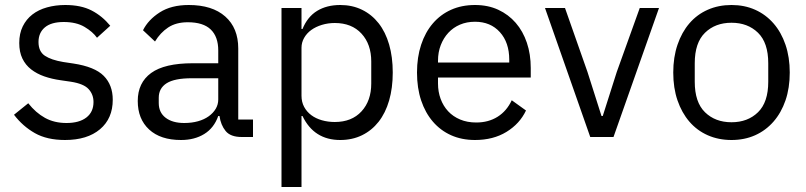

<svg xmlns="http://www.w3.org/2000/svg" viewBox="-20 -548 3226 768"><path d="M240 12Q168 12 119.5 -15.5Q71 -43 36 -89L93 -135Q123 -97 160 -76.5Q197 -56 246 -56Q297 -56 325.5 -78Q354 -100 354 -140Q354 -170 334.5 -191.5Q315 -213 264 -221L223 -227Q187 -232 157 -242.5Q127 -253 104.5 -270.5Q82 -288 69.5 -314Q57 -340 57 -376Q57 -414 71 -442.5Q85 -471 109.5 -490Q134 -509 168 -518.5Q202 -528 241 -528Q304 -528 346.5 -506Q389 -484 421 -445L368 -397Q351 -421 318 -440.5Q285 -460 235 -460Q185 -460 159.5 -438.5Q134 -417 134 -380Q134 -342 159.5 -325Q185 -308 233 -300L273 -294Q359 -281 395 -244.5Q431 -208 431 -149Q431 -74 380 -31Q329 12 240 12Z M947 0Q902 0 882.5 -24Q863 -48 858 -84H853Q836 -36 797 -12Q758 12 704 12Q622 12 576.5 -30Q531 -72 531 -144Q531 -217 584.5 -256Q638 -295 751 -295H853V-346Q853 -401 823 -430Q793 -459 731 -459Q684 -459 652.5 -438Q621 -417 600 -382L552 -427Q573 -469 619 -498.5Q665 -528 735 -528Q829 -528 881 -482Q933 -436 933 -354V-70H992V0ZM717 -56Q747 -56 772 -63Q797 -70 815 -83Q833 -96 843 -113Q853 -130 853 -150V-235H747Q678 -235 646.5 -215Q615 -195 615 -157V-136Q615 -98 642.5 -77Q670 -56 717 -56Z M1106 -516H1186V-432H1190Q1210 -481 1248.5 -504.5Q1287 -528 1341 -528Q1389 -528 1428 -509Q1467 -490 1494.5 -455Q1522 -420 1536.5 -370Q1551 -320 1551 -258Q1551 -196 1536.5 -146Q1522 -96 1494.5 -61Q1467 -26 1428 -7Q1389 12 1341 12Q1236 12 1190 -84H1186V200H1106ZM1319 -60Q1387 -60 1426 -102.5Q1465 -145 1465 -214V-302Q1465 -371 1426 -413.5Q1387 -456 1319 -456Q1292 -456 1267.5 -448.5Q1243 -441 1225 -428Q1207 -415 1196.5 -396.5Q1186 -378 1186 -357V-165Q1186 -140 1196.5 -120.5Q1207 -101 1225 -87.5Q1243 -74 1267.5 -67Q1292 -60 1319 -60Z M1880 12Q1827 12 1784.5 -7Q1742 -26 1711.5 -61.5Q1681 -97 1664.5 -146.5Q1648 -196 1648 -258Q1648 -319 1664.5 -369Q1681 -419 1711.5 -454.5Q1742 -490 1784.5 -509Q1827 -528 1880 -528Q1932 -528 1973 -509Q2014 -490 2043 -456.5Q2072 -423 2087.5 -377Q2103 -331 2103 -276V-238H1732V-214Q1732 -181 1742.5 -152.5Q1753 -124 1772.5 -103Q1792 -82 1820.5 -70Q1849 -58 1885 -58Q1934 -58 1970.5 -81Q2007 -104 2027 -147L2084 -106Q2059 -53 2006 -20.5Q1953 12 1880 12ZM1880 -461Q1847 -461 1820 -449.5Q1793 -438 1773.5 -417Q1754 -396 1743 -367.5Q1732 -339 1732 -305V-298H2017V-309Q2017 -378 1979.5 -419.5Q1942 -461 1880 -461Z M2341 0 2160 -516H2240L2330 -260L2386 -84H2391L2447 -260L2539 -516H2616L2434 0Z M2906 12Q2854 12 2811 -7Q2768 -26 2737.5 -61.5Q2707 -97 2690 -146.5Q2673 -196 2673 -258Q2673 -319 2690 -369Q2707 -419 2737.5 -454.5Q2768 -490 2811 -509Q2854 -528 2906 -528Q2958 -528 3000.5 -509Q3043 -490 3074 -454.5Q3105 -419 3122 -369Q3139 -319 3139 -258Q3139 -196 3122 -146.5Q3105 -97 3074 -61.5Q3043 -26 3000.5 -7Q2958 12 2906 12ZM2906 -59Q2971 -59 3012 -99Q3053 -139 3053 -221V-295Q3053 -377 3012 -417Q2971 -457 2906 -457Q2841 -457 2800 -417Q2759 -377 2759 -295V-221Q2759 -139 2800 -99Q2841 -59 2906 -59Z"/></svg>

Font: IBM Plex Sans
Style: Regular
Weight: 400
Designer: Mike Abbink, Paul van der Laan, Pieter van Rosmalen
Foundry: Bold Monday
Version: Version 3.005